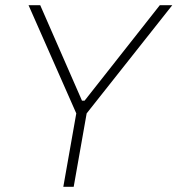

<svg xmlns="http://www.w3.org/2000/svg" viewBox="-20 -720 684 740"><path d="M224 0H264L314 -283L644 -700H596L306 -332H296L135 -700H90L274 -283Z"/></svg>

Font: Fixel Display ExtraLight
Style: Italic
Weight: 200
Italic angle: -10°
Designer: AlfaBravo + MacPaw
Foundry: Kyrylo Tkachov, Marchela Mozhyna, Serhii Makarenko, Maria Weinstein, Zakhar Kryvoshyya
Version: Version 1.210;Glyphs 3.2 (3217)